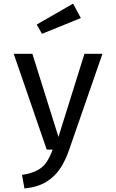

<svg xmlns="http://www.w3.org/2000/svg" viewBox="-20 -844 655 1083"><path d="M557.9 -540.5 369.2 3.1Q349.7 60.5 319 106.9Q288.2 153.3 239.7 182.6Q191.3 211.8 117.9 219L104.1 142.6Q159.5 133.8 192.1 115.9Q224.6 97.9 243.3 69.2Q262.1 40.5 276.9 0H243.6L57.4 -540.5H162.6L309.7 -71.8L456.4 -540.5ZM392.3 -823.6 435.9 -742.1 216.9 -653.3 187.2 -705.6Z"/></svg>

Font: Fira Code Retina
Style: Regular
Weight: 450
Monospace: yes
Designer: Carrois Corporate, Edenspiekermann AG, Nikita Prokopov
Foundry: Carrois Corporate, Edenspiekermann AG, Nikita Prokopov
Version: Version 6.002